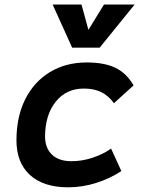

<svg xmlns="http://www.w3.org/2000/svg" viewBox="-20 -796 626 826"><path d="M287.1 -102.5Q333.5 -102.5 378.4 -117.4Q423.3 -132.3 458 -156.7L502 -60.1Q455.1 -28.8 395.3 -9.5Q335.4 9.8 272.9 9.8Q167 9.8 108.9 -43.2Q50.8 -96.2 50.8 -191.9Q50.8 -293.5 88.4 -368.7Q126 -443.8 194.3 -485.6Q262.7 -527.3 354 -527.3Q429.7 -527.3 477.3 -503.9Q524.9 -480.5 554.7 -428.7L470.2 -352.1Q445.8 -385.3 414.8 -400.1Q383.8 -415 340.3 -415Q265.1 -415 219.7 -358.4Q174.3 -301.8 173.8 -208.5Q174.3 -158.2 203.9 -130.4Q233.4 -102.5 287.1 -102.5ZM290.5 -590.8 206.5 -776.4H330.6L360.4 -667.5L427.2 -776.4H559.1L408.7 -590.8Z"/></svg>

Font: Cascadia Code NF SemiBold
Style: Italic
Weight: 600
Italic angle: -10°
Monospace: yes
Designer: Aaron Bell
Foundry: Saja Typeworks
Version: Version 2404.023; ttfautohint (v1.8.4)